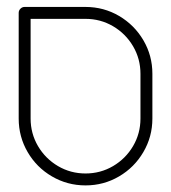

<svg xmlns="http://www.w3.org/2000/svg" viewBox="-20 -539 505 567"><path d="M35.2 -188.9V-501.1Q35.2 -508.1 40.4 -513.3Q45.6 -518.5 52.6 -518.5H232.6Q286.3 -518.5 331.7 -491.9Q377 -465.2 403.5 -420Q430 -374.8 430 -321.1V-188.9Q430 -135.2 403.3 -89.8Q376.7 -44.4 331.5 -18Q286.3 8.5 232.6 8.5Q178.9 8.5 133.5 -18Q88.1 -44.4 61.7 -89.8Q35.2 -135.2 35.2 -188.9ZM232.6 -26.7Q276.7 -26.7 313.9 -48.5Q351.1 -70.4 373 -107.6Q394.8 -144.8 394.8 -188.9V-321.1Q394.8 -365.2 373 -402.4Q351.1 -439.6 313.9 -461.5Q276.7 -483.3 232.6 -483.3H70.4V-188.9Q70.4 -144.8 92.2 -107.6Q114.1 -70.4 151.3 -48.5Q188.5 -26.7 232.6 -26.7Z"/></svg>

Font: 26F Galaxy Hebrew Light
Style: Regular
Weight: 300
Designer: C₂₉H₂₅N₃O₅
Version: Version 1.000